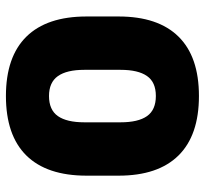

<svg xmlns="http://www.w3.org/2000/svg" viewBox="-42 -651 708 664"><g transform="rotate(90 312.0 -319.0)"><path d="M312 14.5Q176.5 14.5 106.8 -56.2Q37 -127 37 -264.5V-375Q37 -511.5 106.5 -582.2Q176 -653 312 -653Q448 -653 517.8 -582.2Q587.5 -511.5 587.5 -375V-264.5Q587.5 -127 517.8 -56.2Q448 14.5 312 14.5ZM312 -134.5Q360 -134.5 381.5 -165.2Q403 -196 403 -256.5V-382Q403 -443 381.5 -473.5Q360 -504 312 -504Q264 -504 242.8 -473.2Q221.5 -442.5 221.5 -382V-256.5Q221.5 -196 243.2 -165.2Q265 -134.5 312 -134.5Z"/></g></svg>

Font: Anek Malayalam Medium ExtraBold
Style: Regular
Weight: 800
Version: Version 1.003